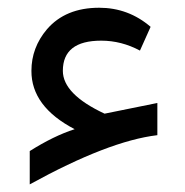

<svg xmlns="http://www.w3.org/2000/svg" viewBox="-20 -487 483 501"><path d="M57.6 -5.9C194.7 -81.4 305.7 -124.2 390.6 -134.3V-218.3L252.9 -190.4C180.3 -224.3 144 -261.6 144 -302.2C144 -354.7 177.4 -380.9 244.1 -380.9C279.3 -380.9 313 -372.2 345.2 -355L373 -417C334.3 -450.2 289.6 -466.8 238.8 -466.8C180.2 -466.8 134.8 -448.1 102.5 -410.6C75.5 -378.7 62 -342.6 62 -302.2C61.7 -240.1 99.3 -189.3 174.8 -149.9C138.3 -138.2 99.3 -119.1 57.6 -92.8Z"/></svg>

Font: Dirooz FD
Style: FD
Weight: 400
Foundry: DejaVu fonts team - Redesigned by Saber Rastikerdar
Version: Version 0.2.1